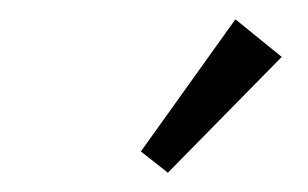

<svg xmlns="http://www.w3.org/2000/svg" viewBox="-20 -794 319 199"><path d="M126 -637 224 -774 272 -735 154 -615Z"/></svg>

Font: Fz Poppins ExtLt
Style: Regular
Weight: 200
Designer: Ninad Kale (Devanagari), Jonny Pinhorn (Latin)
Foundry: Indian Type Foundry
Version: Vit hóa bi Vntype.Com & FontZin.Com